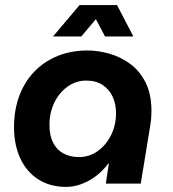

<svg xmlns="http://www.w3.org/2000/svg" viewBox="-20 -720 679 753"><path d="M239 13Q177 13 131 -16Q85 -45 60 -98Q35 -151 35 -221Q35 -288 55.5 -343.5Q76 -399 114.5 -439Q153 -479 206 -500.5Q259 -522 323 -522Q365 -522 409 -509.5Q453 -497 490.5 -469.5Q528 -442 551 -396.5Q574 -351 574 -284Q574 -269 573 -256.5Q572 -244 570 -232L532 0H395L407 -79H405Q373 -36 328.5 -11.5Q284 13 239 13ZM290 -104Q330 -104 362.5 -127Q395 -150 415 -189Q435 -228 435 -276Q435 -313 421.5 -341.5Q408 -370 382 -387Q356 -404 318 -404Q279 -404 246 -381Q213 -358 193.5 -318.5Q174 -279 174 -230Q174 -189 188 -161Q202 -133 228 -118.5Q254 -104 290 -104ZM188 -577 292 -700H439L503 -577H392L356 -645L299 -577Z"/></svg>

Font: MuseoModerno SemiBold
Style: Italic
Weight: 600
Italic angle: -9°
Designer: Pablo Cosgaya, Héctor Gatti, Marcela Romero, and the Authors of The MuseoModerno Project.
Foundry: Omnibus-Type Team
Version: Version 1.003